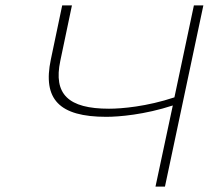

<svg xmlns="http://www.w3.org/2000/svg" viewBox="-20 -690 772 710"><path d="M210 -670 168 -470C137 -323 199 -258 373 -258C420 -258 515 -266 619 -300L555 0H590L732 -670H697L625 -330C523 -296 430 -288 383 -288C232 -288 177 -342 203 -465L246 -670Z"/></svg>

Font: LT Wave Text Thin Italic
Style: Regular
Weight: 100
Designer: Daniel Lyons
Version: Version 2.5 (Glyphs App)